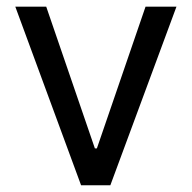

<svg xmlns="http://www.w3.org/2000/svg" viewBox="-20 -550 569 570"><path d="M307.6 0H220.7L25.4 -530.3H117.2L261.7 -109.4H267.6L412.1 -530.3H503.9Z"/></svg>

Font: Pretendard GOV
Style: Regular
Weight: 400
Designer: Base glyphs from Inter by Rasmus Andersson; Hangeul glyphs from Noto Sans CJK(Source Han Sans) by Jang Soo-young and Kan
Foundry: Kil Hyung-jin
Version: Version 1.309